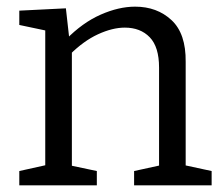

<svg xmlns="http://www.w3.org/2000/svg" viewBox="-20 -557 673 577"><path d="M38 0V-43L128 -63L116 -48V-478L128 -463L38 -482V-525L178 -532L189 -434L178 -438Q228 -489 282.5 -513Q337 -537 386 -537Q452 -537 495.5 -496.5Q539 -456 538 -371V-48L528 -62L616 -43V0H383V-43L470 -62L458 -47V-354Q458 -416 430 -445Q402 -474 355 -474Q318 -474 274.5 -454Q231 -434 189 -392L196 -408V-47L186 -61L271 -43V0Z"/></svg>

Font: Bitter Thin
Style: Regular
Weight: 400
Version: Version 3.021